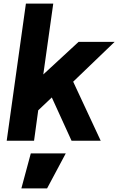

<svg xmlns="http://www.w3.org/2000/svg" viewBox="-20 -777 653 1060"><path d="M17 0H168L191 -168L266 -239L375 0H536L384 -326L613 -546H414L219 -366L274 -757H123ZM98 263H240L343 70H150Z"/></svg>

Font: Mluvka ExtraBold
Style: Italic
Weight: 800
Italic angle: -8°
Designer: Modified by Jiří Krblich, Original typeface by Gumpita Rahayu
Foundry: Gumpita Rahayu & Jiří Krblich
Version: Version 2.000;Glyphs 3.1.1 (3134)